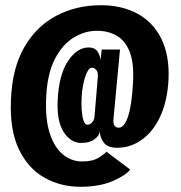

<svg xmlns="http://www.w3.org/2000/svg" viewBox="-20 -702 692 736"><path d="M288 14Q212.5 14 150.2 -21Q88 -56 52.5 -129.5Q17 -203 22 -318.5Q26.5 -440.5 73.2 -521.2Q120 -602 196.5 -642Q273 -682 367 -682Q446.5 -682 506.5 -649.8Q566.5 -617.5 598.2 -554Q630 -490.5 626 -397.5Q621.5 -313.5 594 -255Q566.5 -196.5 523.2 -166Q480 -135.5 429 -135.5Q391.5 -135.5 376.8 -156.8Q362 -178 363 -199Q361 -182 342.2 -168Q323.5 -154 291.5 -154Q251.5 -154 224.5 -195.2Q197.5 -236.5 201 -316.5Q205.5 -414.5 240.2 -467.2Q275 -520 319.5 -520Q345.5 -520 355.8 -501.5Q366 -483 365.5 -469.5L370 -512H440L415 -246Q412 -212.5 435.5 -212.5Q456.5 -212.5 471 -255.8Q485.5 -299 490 -389Q494 -461 477 -503.8Q460 -546.5 427.2 -565.2Q394.5 -584 351 -584Q305.5 -584 262.5 -558Q219.5 -532 190.2 -475.5Q161 -419 157 -328.5Q153 -244 171.2 -189.5Q189.5 -135 222.2 -109Q255 -83 295 -83Q335 -83 359 -98Q383 -113 388 -120.5L479 -52Q461.5 -29 411 -7.5Q360.5 14 288 14ZM315 -224Q325.5 -224 332.8 -232.5Q340 -241 342 -251.5L355 -407.5Q356 -428 348 -435.2Q340 -442.5 332 -442.5Q322 -442.5 313.5 -424.5Q305 -406.5 299.5 -380.5Q294 -354.5 293 -330.5Q291.5 -304.5 293.2 -280Q295 -255.5 300.2 -239.8Q305.5 -224 315 -224Z"/></svg>

Font: Anybody Condensed ExtraBold
Style: Regular
Weight: 800
Width: 3
Designer: Tyler Finck
Foundry: Etcetera Type Company
Version: Version 1.010; ttfautohint (v1.8.3) -l 8 -r 50 -G 200 -x 14 